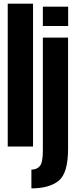

<svg xmlns="http://www.w3.org/2000/svg" viewBox="-20 -805 420 1055"><path d="M22.5 0H161.5V-785H22.5ZM152.5 230Q251 230 302.5 188.2Q354 146.5 354 13V-598.5H215.5V23Q215.5 87.5 199.2 107.2Q183 127 152.5 127ZM215.5 -768.5V-662H354.5V-768.5Z"/></svg>

Font: Anybody ExtraCondensed
Style: Bold
Weight: 700
Width: 2
Version: Version 1.113;gftools[0.9.25]